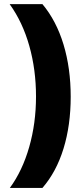

<svg xmlns="http://www.w3.org/2000/svg" viewBox="-20 -754 399 932"><path d="M186 158.2H27.8Q88.9 74.7 121.8 -40.5Q154.8 -155.8 154.8 -285.6Q154.8 -415.5 122.3 -531Q89.8 -646.5 26.9 -733.9H186Q253.4 -653.3 288.3 -538.1Q323.2 -422.9 323.2 -284.4Q323.2 -146 288.3 -32.7Q253.4 80.6 186 158.2Z"/></svg>

Font: Open Sans Hebrew Extra Bold
Style: Regular
Weight: 800
Foundry: Ascender Corporation, Yanek Iontef
Version: Version 2.001;PS 002.001;hotconv 1.0.70;makeotf.lib2.5.58329